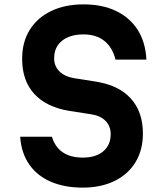

<svg xmlns="http://www.w3.org/2000/svg" viewBox="-20 -838 740 876"><path d="M217 -214Q231 -167 266.5 -143Q302 -119 358 -119Q417 -119 451 -147.5Q485 -176 485 -226Q485 -263 461 -287Q437 -311 393 -317L297 -332Q192 -349 136.5 -409.5Q81 -470 81 -569Q81 -646 115.5 -701.5Q150 -757 213 -787.5Q276 -818 361 -818Q447 -818 509.5 -788Q572 -758 608 -702Q644 -646 648 -566H507Q493 -622 456 -651.5Q419 -681 361 -681Q299 -681 263 -652Q227 -623 227 -572Q227 -536 251.5 -512Q276 -488 320 -481L415 -466Q521 -450 576.5 -389Q632 -328 632 -229Q632 -154 598.5 -98.5Q565 -43 503 -12.5Q441 18 357 18Q273 18 210.5 -9.5Q148 -37 112.5 -89Q77 -141 72 -214Z"/></svg>

Font: Martian Mono SemiExpanded SemiBold
Style: Regular
Weight: 600
Monospace: yes
Version: Version 0.930